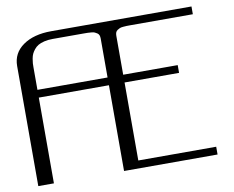

<svg xmlns="http://www.w3.org/2000/svg" viewBox="-84 -901 1230 1011"><g transform="rotate(-10 531.0 -396.0)"><path d="M1000 -791.5V-750H666.5Q652.8 -750 645.8 -749.8Q638.7 -749.5 627 -748.5Q615.2 -747.6 609.1 -744.9Q603 -742.2 596.2 -737.8Q589.4 -733.4 586.4 -726.1Q583.5 -718.8 583.5 -708.5V-500H875V-458.5H583.5V-41.5H1000V0H500V-458.5H125V0H41.5V-641.6Q41.5 -710.9 98.9 -751.2Q156.2 -791.5 250 -791.5ZM500 -708.5Q500 -718.8 497.1 -726.1Q494.1 -733.4 487.3 -737.8Q480.5 -742.2 474.4 -744.9Q468.3 -747.6 456.5 -748.5Q444.8 -749.5 437.7 -749.8Q430.7 -750 416.5 -750H250Q225.1 -750 205.1 -745.1Q185.1 -740.2 172.4 -732.7Q159.7 -725.1 150.4 -713.4Q141.1 -701.7 136.2 -691.2Q131.3 -680.7 128.7 -666Q126 -651.4 125.5 -641.6Q125 -631.8 125 -618.7V-500H500Z"/></g></svg>

Font: Gputeks
Style: Regular
Weight: 500
Version: Version 0.9